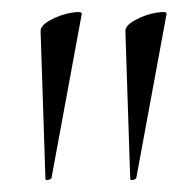

<svg xmlns="http://www.w3.org/2000/svg" viewBox="-20 -660 318 317"><path d="M47 -609Q47 -618 63.5 -627Q80 -636 98 -639Q116 -642 115 -637L65 -366Q64 -364 59.5 -363Q55 -362 55 -365ZM187 -609Q187 -618 203.5 -627Q220 -636 238 -639Q256 -642 255 -637L205 -366Q204 -364 199.5 -363Q195 -362 195 -365Z"/></svg>

Font: Cormorant Garamond Light
Style: Regular
Weight: 300
Designer: Christian Thalmann (Catharsis Fonts)
Version: Version 3.000